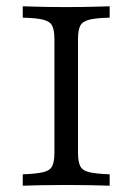

<svg xmlns="http://www.w3.org/2000/svg" viewBox="-20 -591 421 611"><path d="M52.4 0V-36.3Q96 -37.9 117.7 -43.1Q139.5 -48.4 146.4 -62.9Q153.2 -77.4 153.2 -105.6V-465.3Q153.2 -494.4 146.4 -508.5Q139.5 -522.6 118.1 -528.2Q96.8 -533.9 52.4 -534.7V-571Q73.4 -570.2 109.3 -569.4Q145.2 -568.5 191.1 -568.5Q233.9 -568.5 270.6 -569.4Q307.3 -570.2 329 -571V-534.7Q285.5 -533.9 263.7 -528.2Q241.9 -522.6 235.1 -508.5Q228.2 -494.4 228.2 -465.3V-105.6Q228.2 -77.4 235.1 -62.9Q241.9 -48.4 263.7 -43.1Q285.5 -37.9 329 -36.3V0Q307.3 -0.8 270.6 -1.6Q233.9 -2.4 191.1 -2.4Q145.2 -2.4 109.3 -1.6Q73.4 -0.8 52.4 0Z"/></svg>

Font: Playfair 9pt Light
Style: Regular
Weight: 300
Designer: Claus Eggers Sørensen
Foundry: Claus Eggers Sørensen
Version: Version 2.001;gftools[0.9.30]